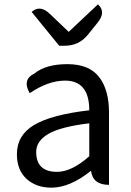

<svg xmlns="http://www.w3.org/2000/svg" viewBox="-20 -853 604 886"><path d="M217 13Q147 13 102 -28Q58 -69 58 -141Q58 -229 137 -276Q217 -324 392 -344Q392 -481 280 -481Q203 -481 117 -423Q81 -486 139 -514Q192 -557 291 -557Q391 -557 437 -498Q483 -439 483 -334V0Q408 0 400 -65Q303 13 217 13ZM243 -60Q311 -60 392 -132V-284Q259 -268 203 -235Q147 -202 147 -152Q147 -60 243 -60ZM253 -642 126 -798Q165 -833 211 -788L297 -706L432 -833Q471 -798 430 -748L385 -692Q344 -642 279 -642Z"/></svg>

Font: Swei Toothpaste CJK TC
Style: Regular
Weight: 400
Version: Version 1.0